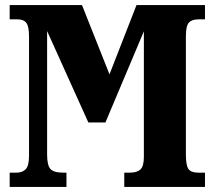

<svg xmlns="http://www.w3.org/2000/svg" viewBox="-20 -734 842 754"><path d="M18 0V-56H45Q68 -56 81 -69.5Q94 -83 94 -122V-591Q94 -630 83.5 -644Q73 -658 50 -658H18V-714H302L410 -442L516 -714H785V-658H759Q734 -658 722 -645.5Q710 -633 710 -591V-127Q710 -85 720 -70.5Q730 -56 758 -56H785V0H468V-56H489Q519 -56 532 -69Q545 -82 545 -118V-611L394 -253H327L165 -612V-127Q165 -85 178 -70.5Q191 -56 228 -56H241V0Z"/></svg>

Font: Noto Serif ExtraCondensed Black
Style: Regular
Weight: 900
Width: 2
Designer: Monotype Design Team
Foundry: Monotype Imaging Inc.
Version: Version 2.015; ttfautohint (v1.8.4.7-5d5b)